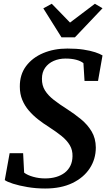

<svg xmlns="http://www.w3.org/2000/svg" viewBox="-20 -1016 583 1046"><path d="M226 11Q176 11 130 3.2Q84 -4.5 50.8 -15.2Q17.5 -26 6 -35L32.5 -181.5H106L111.5 -75.5Q129.5 -61.5 160.8 -52.8Q192 -44 225.5 -44Q259 -44 286 -52Q313 -60 332.8 -75.2Q352.5 -90.5 363.5 -113Q374.5 -135.5 375 -164.5Q376 -198 360.5 -224.5Q345 -251 316 -274.5Q287 -298 247.5 -323.5Q217 -342.5 188.5 -364.8Q160 -387 137.2 -413.5Q114.5 -440 101.2 -472.2Q88 -504.5 88 -544Q87.5 -609.5 122 -655.8Q156.5 -702 215.5 -726.8Q274.5 -751.5 347 -751.5Q397 -751.5 434.8 -745.8Q472.5 -740 498.2 -731.5Q524 -723 538.5 -714L514 -575H440.5L434.5 -672Q419.5 -684 394.5 -690.5Q369.5 -697 337 -697Q301.5 -697 272.5 -684.2Q243.5 -671.5 226 -647Q208.5 -622.5 208.5 -587Q208 -550.5 225.2 -523Q242.5 -495.5 273.8 -471.2Q305 -447 347 -420.5Q386 -395.5 421.5 -366.2Q457 -337 479.2 -299.8Q501.5 -262.5 502 -212.5Q502 -149.5 469 -99Q436 -48.5 374.5 -18.8Q313 11 226 11ZM315 -812.5 216 -970.5 262 -995.5Q287 -970 312 -944.2Q337 -918.5 361.5 -893Q395.5 -918.5 429.2 -944.2Q463 -970 497 -995.5L538.5 -971L388 -812.5Z"/></svg>

Font: Merriweather 20pt SemiBold
Style: Italic
Weight: 600
Italic angle: -7.8°
Version: Version 2.101